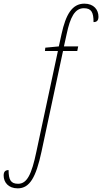

<svg xmlns="http://www.w3.org/2000/svg" viewBox="-119 -790 559 1051"><path d="M-22 241C44 241 78 180 108 41L226 -511H304L309 -536H231L246 -604C265 -694 290 -745 340 -745C381 -745 393 -723 393 -669C413 -669 420 -680 420 -699C420 -736 395 -770 343 -770C275 -770 241 -709 218 -604L203 -536L129 -529L127 -511H198L80 41C54 165 29 216 -20 216C-60 216 -72 194 -72 141C-92 141 -99 152 -99 171C-99 207 -74 241 -22 241Z"/></svg>

Font: Noto Serif Condensed Thin
Style: Italic
Weight: 100
Width: 3
Italic angle: -12°
Designer: Monotype Design Team
Foundry: Monotype Imaging Inc.
Version: Version 2.013